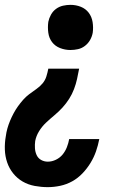

<svg xmlns="http://www.w3.org/2000/svg" viewBox="-23 -558 543 791"><path d="M174 213Q147 213 120 208Q93 203 70.5 190Q48 177 31.5 156.5Q15 136 6.5 111Q-2 86 -3 58.5Q-4 31 1 3Q3 -13 7.5 -29Q12 -45 18.5 -60.5Q25 -76 33 -91Q41 -106 51 -120Q61 -134 72.5 -147Q84 -160 98 -170.5Q112 -181 126.5 -191Q141 -201 152 -214Q163 -227 168 -243Q173 -259 176 -275H303Q299 -254 294.5 -233Q290 -212 282 -191Q274 -170 262 -151Q250 -132 234.5 -115Q219 -98 201 -83Q183 -68 166.5 -52.5Q150 -37 138 -17.5Q126 2 122 23Q120 38 121 53Q122 68 128 81Q134 94 146.5 101Q159 108 174 108Q191 108 207.5 100Q224 92 235 78.5Q246 65 252.5 48.5Q259 32 262 15H386Q381 41 372.5 65.5Q364 90 350 113Q336 136 317 156Q298 176 274.5 189Q251 202 225 207.5Q199 213 174 213ZM267 -352Q245 -352 224.5 -360Q204 -368 191.5 -384.5Q179 -401 176 -423Q173 -445 176 -468Q179 -483 187 -497.5Q195 -512 208 -521.5Q221 -531 236.5 -534.5Q252 -538 267 -538Q290 -538 310 -530Q330 -522 342.5 -505.5Q355 -489 358.5 -467Q362 -445 359 -423Q356 -407 348 -393Q340 -379 327 -369Q314 -359 298.5 -355.5Q283 -352 267 -352Z"/></svg>

Font: Iosevka Curly XBdObl
Style: Regular
Weight: 800
Italic angle: -9°
Monospace: yes
Designer: Belleve Invis
Foundry: Belleve Invis
Version: Version 11.1.0; ttfautohint (v1.8.3)